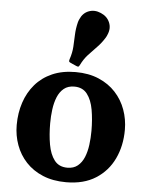

<svg xmlns="http://www.w3.org/2000/svg" viewBox="-58 -893 732 955"><g transform="rotate(5 308.0 -415.5)"><path d="M203.8 -270Q203.8 -305.2 208.3 -339.5Q212.8 -373.7 224.1 -401.5Q235.5 -429.2 255.9 -445.9Q276.3 -462.5 307.8 -462.5Q349.8 -462.5 372.2 -433.1Q394.7 -403.7 403.2 -355.4Q411.7 -307 411.7 -250Q411.7 -214.8 407.2 -180.5Q402.7 -146.3 391.4 -118.5Q380 -90.8 359.6 -74.1Q339.3 -57.5 307.8 -57.5Q265.8 -57.5 243.3 -86.9Q220.8 -116.3 212.3 -164.6Q203.8 -213 203.8 -270ZM38.7 -247.5Q38.7 -195 56 -147.6Q73.2 -100.2 107.2 -63.7Q141.2 -27.2 191.5 -6.1Q241.8 15 307.8 15Q395.8 15 455.6 -23Q515.5 -61 546.1 -125.5Q576.8 -190 576.8 -270Q576.8 -322.5 559.5 -370.3Q542.3 -418 508.3 -455Q474.3 -492 424 -513.5Q373.8 -535 307.8 -535Q241.8 -535 191.5 -512.9Q141.2 -490.8 107.2 -451.3Q73.2 -411.7 56 -359.6Q38.7 -307.5 38.7 -247.5ZM442 -718.5Q444.8 -723 446.5 -726.9Q448.3 -730.7 449.8 -734.7Q463.8 -766.7 451.5 -795.7Q439.3 -824.8 407.3 -838.5Q375.3 -852.5 346 -841.4Q316.7 -830.3 303 -798Q301.2 -794 299.7 -790.3Q298.2 -786.5 297 -781.3Q289.2 -749.3 288.2 -719.1Q287.2 -689 285.4 -659Q283.5 -629 272.8 -597.5Q270.5 -590.8 270.9 -586.3Q271.3 -581.7 279 -578.5L308.3 -565.5Q316 -562.2 318.9 -563.1Q321.8 -564 325.5 -571.2Q340.5 -602 361 -624.4Q381.5 -646.7 402.9 -668.4Q424.3 -690 442 -718.5Z"/></g></svg>

Font: Besley
Style: Regular
Weight: 400
Designer: Owen Earl
Foundry: indestructible type*
Version: Version 4.000